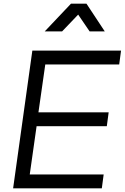

<svg xmlns="http://www.w3.org/2000/svg" viewBox="-20 -1019 675 1039"><path d="M51 0 155 -745H635L625 -670H225L188 -411H568L558 -336H178L141 -75H541L531 0ZM222 -849 364 -999H448L547 -849H465L403 -940L316 -849Z"/></svg>

Font: Plus Jakarta Sans
Style: Italic
Weight: 400
Italic angle: -8°
Designer: Gumpita Rahayu
Foundry: Tokotype
Version: Version 2.006